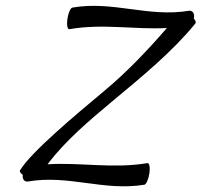

<svg xmlns="http://www.w3.org/2000/svg" viewBox="-20 -596 691 658"><path d="M76 26C216 2 335 60 475 37C481 36 489 18 492 -2C495 -22 492 -38 485 -37C368 -17 258 -40 143 -33C204 -114 285 -182 365 -249C465 -332 572 -420 649 -515C653 -518 650 -526 644 -533L645 -537C647 -551 639 -561 627 -559C487 -536 368 -594 228 -570C222 -569 214 -552 211 -531C208 -511 211 -495 218 -496C333 -516 440 -494 552 -500C486 -424 416 -350 338 -285C235 -199 88 -76 49 -13C46 -9 50 -2 58 3V4C56 18 64 28 76 26Z"/></svg>

Font: Nupuram Light Oblique
Style: Regular
Weight: 300
Designer: Santhosh Thottingal (santhosh.thottingal@gmail.com)
Foundry: SMC
Version: Version 1.000